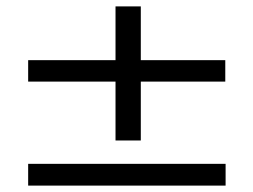

<svg xmlns="http://www.w3.org/2000/svg" viewBox="-20 -595 790 600"><path d="M341 -156V-340H68V-407H341V-575H420V-407H684V-340H420V-156ZM68 -15V-83H685V-15Z"/></svg>

Font: Inconsolata ExtraExpanded Thin
Style: Regular
Weight: 100
Width: 8
Monospace: yes
Designer: Raph Levien, Cyreal, Brenton Simpson
Foundry: Raph Levien, Cyreal, Google
Version: Version 3.100; ttfautohint (v1.8.4.7-5d5b)